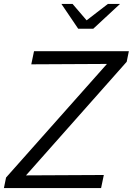

<svg xmlns="http://www.w3.org/2000/svg" viewBox="-20 -962 679 982"><path d="M0 0 11 -54 527 -635 140 -633 154 -700H639L628 -646L113 -65L511 -67L497 0ZM380 -815 294 -942H351L423 -858L532 -942H594L457 -815Z"/></svg>

Font: Red Hat Mono
Style: Italic
Weight: 300
Italic angle: -12°
Monospace: yes
Designer: Pentagram, MCKL
Foundry: Pentagram, MCKL
Version: Version 1.023